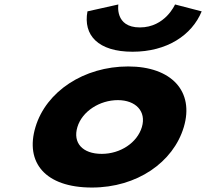

<svg xmlns="http://www.w3.org/2000/svg" viewBox="-20 -826 924 861"><path d="M764.9 -806C764.9 -806 720.8 -703 607.1 -703C493.3 -703 510.8 -806 510.8 -806L372.2 -775C352.2 -668 420.1 -594 574.5 -594C728.3 -594 840.4 -668 884.4 -775ZM139 -256C186.8 -416 356.3 -528 554.7 -528C749.5 -528 852 -416 804.2 -256C756.9 -98 594.1 15 392.3 15C181.9 15 91.7 -98 139 -256ZM327 -256C306 -186 349.2 -136 436.3 -136C519.8 -136 595.2 -186 616.2 -256C637.4 -327 588.2 -377 508.4 -377C427.3 -377 348.2 -327 327 -256Z"/></svg>

Font: Hussar
Style: BdSuprExtOblThree
Weight: 700
Foundry: Cannot Into Space Fonts
Version: Version 2.00